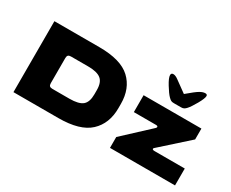

<svg xmlns="http://www.w3.org/2000/svg" viewBox="-101 -1032 1661 1378"><g transform="rotate(30 729.5 -343.0)"><path d="M452 -588Q631 -588 710.5 -514Q790 -440 790 -312V-277Q790 -149 710 -74.5Q630 0 452 0H80V-588ZM591 -277V-312Q591 -376 558.5 -402Q526 -428 452 -428H310Q294 -428 287 -421Q280 -414 280 -398V-190Q280 -174 287 -167Q294 -160 310 -160H452Q528 -160 559.5 -186Q591 -212 591 -277ZM1093 -288Q1099 -294 1099 -299Q1099 -308 1083 -308H900V-448H1379V-358L1158 -160Q1150 -154 1150 -149Q1150 -140 1169 -140H1419V0H880V-90ZM1010 -686Q1028 -686 1052 -668L1146 -600Q1209 -654 1234 -668Q1258 -682 1277 -682Q1294 -682 1294 -668Q1294 -648 1266 -598.5Q1238 -549 1219 -528Q1209 -517 1200 -512Q1191 -507 1176 -507H1116Q1101 -507 1092.5 -511.5Q1084 -516 1072 -528Q1052 -548 1022 -597Q992 -646 992 -668Q992 -686 1010 -686Z"/></g></svg>

Font: Dashboard
Style: Regular
Weight: 400
Designer: jaiki
Version: Version 1.000